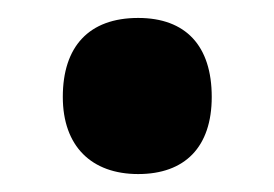

<svg xmlns="http://www.w3.org/2000/svg" viewBox="-20 -183 305 214"><path d="M50 -75C50 -20 82 11 134 11C186 11 216 -19 216 -75C216 -132 187 -163 134 -163C79 -163 50 -131 50 -75Z"/></svg>

Font: Noto Sans Gujarati UI ExtraCondensed ExtraBold
Style: Regular
Weight: 800
Width: 2
Designer: Jelle Bosma - Monotype Design Team, Universal Thirst
Foundry: Monotype Imaging Inc.
Version: Version 2.106